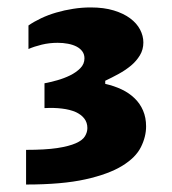

<svg xmlns="http://www.w3.org/2000/svg" viewBox="-20 -745 461 514"><path d="M363.8 -631.3Q363.8 -612.3 354.5 -596.9Q345.2 -581.5 330.6 -569.3Q315.9 -557.1 297.6 -547.1Q279.3 -537.1 261.7 -528.8V-520.5Q285.6 -515.1 305.7 -505.6Q325.7 -496.1 340.3 -481.9Q355 -467.8 363 -449Q371.1 -430.2 371.1 -406.7Q371.1 -378.9 357.2 -351.1Q343.3 -323.2 307.1 -301Q271 -278.8 208.7 -264.9Q146.5 -251 49.8 -251V-343.8Q101.1 -343.8 133.1 -348.6Q165 -353.5 183.1 -361.6Q201.2 -369.6 207.5 -380.4Q213.9 -391.1 213.9 -402.3Q213.9 -417 205.6 -427.7Q197.3 -438.5 182.4 -445.1Q167.5 -451.7 146.2 -454.3Q125 -457 99.1 -455.6V-522Q114.3 -524.9 132.8 -530Q151.4 -535.2 167.7 -543.2Q184.1 -551.3 195.1 -562.5Q206.1 -573.7 206.1 -588.9Q206.1 -599.6 200.4 -607.4Q194.8 -615.2 184.8 -620.4Q174.8 -625.5 161.9 -627.9Q148.9 -630.4 134.3 -630.4Q112.3 -630.4 92 -625.5Q71.8 -620.6 56.2 -613.8V-676.8Q70.8 -687 89.8 -696Q108.9 -705.1 130.6 -711.4Q152.3 -717.8 175.8 -721.4Q199.2 -725.1 222.7 -725.1Q258.3 -725.1 284.7 -717Q311 -709 328.6 -695.8Q346.2 -682.6 355 -665.8Q363.8 -648.9 363.8 -631.3Z"/></svg>

Font: Proza Libre
Style: Bold
Weight: 700
Designer: Jasper de Waard
Foundry: Jasper de Waard
Version: Version 1.000; ttfautohint (v1.4.1.8-43bc)